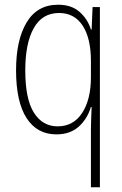

<svg xmlns="http://www.w3.org/2000/svg" viewBox="-20 -559 518 813"><path d="M365 -14Q365 -30 366 -56Q367 -82 368 -106H365Q349 -54 312.5 -22Q276 10 219 10Q137 10 92.5 -59Q48 -128 48 -261Q48 -390 93 -464.5Q138 -539 226 -539Q282 -539 316.5 -509Q351 -479 365 -434H368L372 -529H403V234H365ZM224 -24Q291 -24 328 -81Q365 -138 365 -232V-301Q365 -397 330 -450.5Q295 -504 230 -504Q159 -504 123 -440Q87 -376 87 -261Q87 -140 123.5 -82Q160 -24 224 -24Z"/></svg>

Font: Noto Sans Arabic Cond ExtLt
Style: Regular
Weight: 200
Width: 3
Designer: Monotype Design Team, Nadine Chahine, Nizar Qandah and Khaled Hosny
Foundry: Monotype Imaging Inc.
Version: Version 2.012; ttfautohint (v1.8.4.7-5d5b)